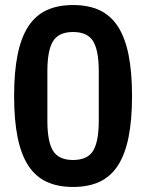

<svg xmlns="http://www.w3.org/2000/svg" viewBox="-20 -730 580 762"><path d="M270 12Q209 12 165 -8.5Q121 -29 92.5 -72.5Q64 -116 50 -184.5Q36 -253 36 -349Q36 -445 50 -513.5Q64 -582 92.5 -625.5Q121 -669 165 -689.5Q209 -710 270 -710Q331 -710 375 -689.5Q419 -669 447.5 -625.5Q476 -582 490 -513.5Q504 -445 504 -349Q504 -253 490 -184.5Q476 -116 447.5 -72.5Q419 -29 375 -8.5Q331 12 270 12ZM270 -95Q327 -95 349.5 -131.5Q372 -168 372 -251V-447Q372 -530 349.5 -566.5Q327 -603 270 -603Q213 -603 190.5 -566.5Q168 -530 168 -447V-251Q168 -168 190.5 -131.5Q213 -95 270 -95Z"/></svg>

Font: IBM Plex Sans Cond SmBld
Style: Regular
Weight: 600
Width: 3
Designer: Mike Abbink, Paul van der Laan, Pieter van Rosmalen
Foundry: Bold Monday
Version: Version 1.3